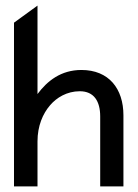

<svg xmlns="http://www.w3.org/2000/svg" viewBox="-20 -666 494 686"><path d="M30 0H114V-161C114 -216 133 -260 159 -290C182 -317 219 -340 265 -340C316 -340 338 -304 338 -250V0H421V-254C421 -349 369 -416 271 -416C198 -416 149 -377 114 -330V-646L30 -585Z"/></svg>

Font: Charger Pro
Style: Bd
Weight: 700
Designer: Jasper
Foundry: Cannot Into Space Fonts
Version: Version 1.09